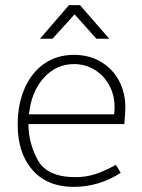

<svg xmlns="http://www.w3.org/2000/svg" viewBox="-20 -719 554 749"><path d="M274 -28Q315 -28 351 -39.5Q387 -51 432 -76L451 -45Q412 -19 365 -4.5Q318 10 268 10Q164 10 106.5 -56Q49 -122 49 -233Q49 -312 76 -374Q103 -436 152.5 -470.5Q202 -505 269 -505Q327 -505 372.5 -478.5Q418 -452 443.5 -405.5Q469 -359 469 -299Q469 -281 465 -235H91Q91 -161 127.5 -94.5Q164 -28 274 -28ZM425 -273Q427 -284 427 -301Q427 -349 405.5 -387.5Q384 -426 348 -447.5Q312 -469 269 -469Q199 -469 150.5 -415Q102 -361 93 -273ZM249 -699H292L406 -568H356L271 -663L185 -568H136Z"/></svg>

Font: Bellota Text Light
Style: Regular
Weight: 300
Designer: Kemie Guaida
Foundry: Kemie Guaida
Version: Version 4.001